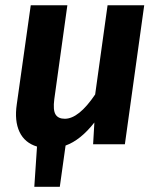

<svg xmlns="http://www.w3.org/2000/svg" viewBox="-20 -550 600 732"><path d="M390.1 -529.8H529.8L456.1 0H335L339.8 -83Q287.1 -15.6 230 4.9L208 162.1H110.8L121.1 8.8Q74.2 -5.4 54.4 -47.1Q34.7 -88.9 43.9 -151.9L97.2 -529.8H236.8L187 -171.9Q181.6 -130.4 191.7 -113.8Q201.7 -97.2 227.1 -97.2Q280.3 -97.2 342.8 -189.9Z"/></svg>

Font: FiraGO SemiBold
Style: Italic
Weight: 600
Italic angle: -8°
Designer: bBox Type GmbH
Foundry: bBox Type GmbH
Version: Version 1.001;PS 001.001;hotconv 1.0.88;makeotf.lib2.5.64775